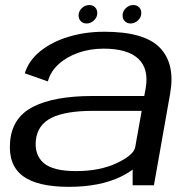

<svg xmlns="http://www.w3.org/2000/svg" viewBox="-20 -718 746 744"><path d="M494 0V-61Q475 -46.5 448.5 -33.5Q367 6 247 6Q124.5 6 68.2 -36.2Q12 -78.5 19 -167Q26 -262 107.8 -304Q189.5 -346 339 -346H539L544.5 -376Q557.5 -451.5 515.8 -490.5Q474 -529.5 381.5 -529.5Q328.5 -529.5 283.2 -513.5Q238 -497.5 206.8 -469Q175.5 -440.5 165.5 -402.5L76 -434Q91.5 -484 136.5 -520Q181.5 -556 245.8 -575.5Q310 -595 384.5 -595Q540 -595 599.8 -532.8Q659.5 -470.5 639.5 -356.5L576.5 0ZM504 -148 529 -288.5H342Q234 -288.5 179.8 -261.5Q125.5 -234.5 119 -175Q113 -118 149 -86.5Q185 -55 275 -55Q366.5 -55 432.5 -86Q498.5 -117 504 -148ZM486 -627Q472.5 -627 463.8 -635.8Q455 -644.5 455 -658Q455 -674.5 467.8 -686.5Q480.5 -698.5 496.5 -698.5Q510.5 -698.5 519 -689.8Q527.5 -681 527.5 -667.5Q527.5 -651 514.8 -639Q502 -627 486 -627ZM315.5 -627Q302 -627 293.2 -635.8Q284.5 -644.5 284.5 -658Q284.5 -674.5 297.2 -686.5Q310 -698.5 326 -698.5Q339.5 -698.5 348.2 -689.8Q357 -681 357 -667.5Q357 -651 344.2 -639Q331.5 -627 315.5 -627Z"/></svg>

Font: Anybody ExtraExpanded Regular
Style: Italic
Weight: 400
Width: 8
Italic angle: -10°
Designer: Tyler Finck
Foundry: Etcetera Type Company
Version: Version 1.010; ttfautohint (v1.8.3) -l 8 -r 50 -G 200 -x 14 